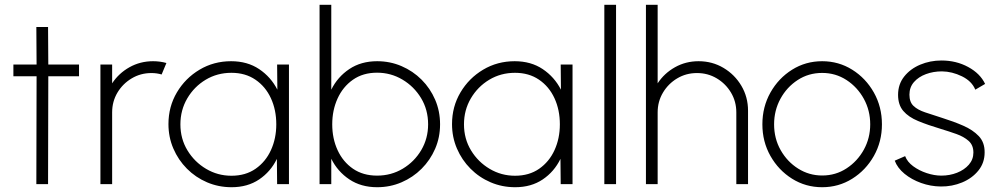

<svg xmlns="http://www.w3.org/2000/svg" viewBox="-20 -770 4165 803"><path d="M310.5 -451H182L181 0H132L133 -451H36V-500H133L132 -657H181L182 -500H310.5Z M400 0V-500H449V-421.5Q476.5 -463.5 521.5 -488.8Q566.5 -514 620 -514Q649.5 -514 676 -506.5L656 -458.5Q635.5 -464.5 613.5 -464.5Q568 -464.5 530.8 -442.2Q493.5 -420 471.2 -382.8Q449 -345.5 449 -300V0Z M1139 -500H1188.5V0H1139L1138 -105.5Q1112 -52 1063.8 -19.5Q1015.5 13 948.5 13Q894 13 846 -7.5Q798 -28 761.8 -64.5Q725.5 -101 705 -148.8Q684.5 -196.5 684.5 -251Q684.5 -324 719.8 -383.5Q755 -443 814.5 -478.5Q874 -514 946.5 -514Q1014.5 -514 1063.8 -481Q1113 -448 1140 -395ZM948 -35Q1007 -35 1049 -64.2Q1091 -93.5 1113.2 -142.2Q1135.5 -191 1135.5 -250Q1135.5 -310.5 1113 -359.2Q1090.5 -408 1048.2 -436.8Q1006 -465.5 948 -465.5Q888.5 -465.5 840.2 -436.5Q792 -407.5 763.2 -358.5Q734.5 -309.5 734.5 -250Q734.5 -189.5 764 -141Q793.5 -92.5 842 -63.8Q890.5 -35 948 -35Z M1557.5 -514Q1611.5 -514 1659.2 -493.5Q1707 -473 1743.2 -436.8Q1779.5 -400.5 1800 -352.8Q1820.5 -305 1820.5 -250Q1820.5 -195.5 1800 -148Q1779.5 -100.5 1743.2 -64.2Q1707 -28 1659.2 -7.5Q1611.5 13 1557.5 13Q1490 13 1441 -19.8Q1392 -52.5 1365.5 -106V0H1316.5V-750H1365.5V-395Q1392 -448.5 1441 -481.2Q1490 -514 1557.5 -514ZM1557 -35.5Q1616 -35.5 1664.5 -64.5Q1713 -93.5 1741.8 -142.2Q1770.5 -191 1770.5 -250Q1770.5 -311 1741 -359.8Q1711.5 -408.5 1663 -437.2Q1614.5 -466 1557 -466Q1498 -466 1456 -436.5Q1414 -407 1391.8 -358Q1369.5 -309 1369.5 -250Q1369.5 -190.5 1392 -141.8Q1414.5 -93 1456.5 -64.2Q1498.5 -35.5 1557 -35.5Z M2325 -500H2374.5V0H2325L2324 -105.5Q2298 -52 2249.8 -19.5Q2201.5 13 2134.5 13Q2080 13 2032 -7.5Q1984 -28 1947.8 -64.5Q1911.5 -101 1891 -148.8Q1870.5 -196.5 1870.5 -251Q1870.5 -324 1905.8 -383.5Q1941 -443 2000.5 -478.5Q2060 -514 2132.5 -514Q2200.5 -514 2249.8 -481Q2299 -448 2326 -395ZM2134 -35Q2193 -35 2235 -64.2Q2277 -93.5 2299.2 -142.2Q2321.5 -191 2321.5 -250Q2321.5 -310.5 2299 -359.2Q2276.5 -408 2234.2 -436.8Q2192 -465.5 2134 -465.5Q2074.5 -465.5 2026.2 -436.5Q1978 -407.5 1949.2 -358.5Q1920.5 -309.5 1920.5 -250Q1920.5 -189.5 1950 -141Q1979.5 -92.5 2028 -63.8Q2076.5 -35 2134 -35Z M2507.5 0V-750H2556.5V0Z M3108.5 -307V0H3059.5V-300Q3059.5 -345.5 3037.2 -382.8Q3015 -420 2977.8 -442.2Q2940.5 -464.5 2895 -464.5Q2849.5 -464.5 2812.2 -442.2Q2775 -420 2752.8 -382.8Q2730.5 -345.5 2730.5 -300V0H2681.5V-750H2730.5V-421.5Q2758 -463.5 2803 -488.8Q2848 -514 2901.5 -514Q2959 -514 3006 -486Q3053 -458 3080.8 -411Q3108.5 -364 3108.5 -307Z M3418.5 13Q3349.5 13 3292.8 -22.5Q3236 -58 3202.2 -117.8Q3168.5 -177.5 3168.5 -250Q3168.5 -323 3202.2 -383Q3236 -443 3292.8 -478.5Q3349.5 -514 3418.5 -514Q3487.5 -514 3544.2 -478.5Q3601 -443 3634.8 -383Q3668.5 -323 3668.5 -250Q3668.5 -177.5 3634.8 -117.8Q3601 -58 3544.2 -22.5Q3487.5 13 3418.5 13ZM3418.5 -36Q3475 -36 3520.5 -65.8Q3566 -95.5 3592.8 -144Q3619.5 -192.5 3619.5 -250Q3619.5 -308 3592.8 -356.8Q3566 -405.5 3520.5 -435.2Q3475 -465 3418.5 -465Q3361.5 -465 3316 -435.2Q3270.5 -405.5 3244 -356.8Q3217.5 -308 3217.5 -250Q3217.5 -190.5 3245 -142Q3272.5 -93.5 3318.2 -64.8Q3364 -36 3418.5 -36Z M3914.5 10Q3872 9.5 3832.2 -4.8Q3792.5 -19 3763 -43.2Q3733.5 -67.5 3722 -98L3765.5 -117Q3774.5 -93 3799.2 -74.8Q3824 -56.5 3855.8 -46Q3887.5 -35.5 3917 -35.5Q3952 -35.5 3982.5 -47.5Q4013 -59.5 4032 -81.2Q4051 -103 4051 -132Q4051 -163 4031 -180.8Q4011 -198.5 3980 -209.5Q3949 -220.5 3916 -230.5Q3860.5 -247 3820 -263.8Q3779.5 -280.5 3757.8 -306Q3736 -331.5 3736 -373.5Q3736 -417.5 3761.5 -449.8Q3787 -482 3828.5 -499.5Q3870 -517 3917.5 -517Q3979 -517 4029.2 -489.8Q4079.5 -462.5 4100 -419L4059 -395Q4044.5 -430.5 4003.2 -450.8Q3962 -471 3919.5 -471.5Q3883.5 -471.5 3852.5 -460Q3821.5 -448.5 3802.5 -426.8Q3783.5 -405 3783.5 -374Q3783.5 -343 3800.8 -326.8Q3818 -310.5 3849 -300.2Q3880 -290 3921.5 -276.5Q3968 -262 4008.2 -244.5Q4048.5 -227 4073.5 -200.8Q4098.5 -174.5 4098 -132.5Q4098 -89 4072 -56.8Q4046 -24.5 4004 -7Q3962 10.5 3914.5 10Z"/></svg>

Font: Urbanist ExtraLight
Style: Regular
Weight: 200
Designer: Corey Hu
Foundry: Corey Hu
Version: Version 1.330; ttfautohint (v1.8.4.7-5d5b)